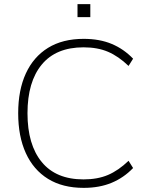

<svg xmlns="http://www.w3.org/2000/svg" viewBox="-20 -901 724 929"><path d="M385 8Q283 8 212.5 -35.5Q142 -79 105 -160Q68 -241 68 -353Q68 -465 105 -545.5Q142 -626 212.5 -669.5Q283 -713 385 -713Q462 -713 520.5 -688.5Q579 -664 624 -617L602 -582Q553 -629 502.5 -650.5Q452 -672 384 -672Q251 -672 182 -588.5Q113 -505 113 -353Q113 -201 182 -117Q251 -33 384 -33Q452 -33 502.5 -54.5Q553 -76 602 -123L624 -88Q579 -41 520 -16.5Q461 8 385 8ZM355 -818V-881H417V-818Z"/></svg>

Font: Mulish ExtraLight ExtraLight
Style: Regular
Weight: 250
Version: Version 3.603